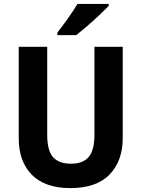

<svg xmlns="http://www.w3.org/2000/svg" viewBox="-20 -954 725 984"><path d="M609 -246Q609 -130 542 -60Q475 10 340 10Q211 10 143.5 -58Q76 -126 76 -246V-714H222V-262Q222 -181 252.5 -148Q283 -115 343 -115Q406 -115 435 -150Q464 -185 464 -263V-714H609ZM537 -924Q520 -906 490 -877.5Q460 -849 427.5 -821Q395 -793 371 -774H274V-787Q299 -819 328 -859.5Q357 -900 377 -934H537Z"/></svg>

Font: Noto Sans Ethiopic SemiCondensed
Style: Bold
Weight: 700
Width: 4
Designer: Monotype Design Team
Foundry: Monotype Imaging Inc.
Version: Version 2.102; ttfautohint (v1.8.4.7-5d5b)